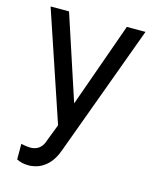

<svg xmlns="http://www.w3.org/2000/svg" viewBox="-112 -601 724 895"><g transform="rotate(15 250.0 -153.0)"><path d="M388 -524H478L245 110L241 119V120Q222 168 188 193Q162 213 128 217Q123 218 119 218Q115 218 110 218Q79 218 54 205V130Q81 136 98 136Q143 136 161 96L165 85L197 2L20 -524H109L243 -116Z"/></g></svg>

Font: Ekushey Lal Sabuj
Style: Regular
Weight: 400
Designer: Al Mamun Sumon
Foundry: Al Mamun Sumon
Version: Version 1.0